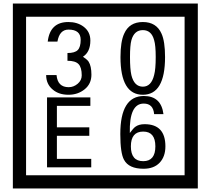

<svg xmlns="http://www.w3.org/2000/svg" viewBox="-20 -980 1195 1090"><path d="M1103 90H53V-960H1103ZM1028 15V-885H128V15ZM499 -556Q499 -504 460.5 -473Q422 -442 369 -442Q314 -442 280 -471Q242 -502 242 -554H301Q307 -485 370 -485Q398 -485 421 -504.5Q444 -524 444 -552Q444 -597 426 -616Q408 -635 363 -635V-679Q405 -679 421.5 -696Q438 -713 438 -754Q438 -812 369 -812Q318 -812 306 -744H251Q264 -855 368 -855Q419 -855 454 -829Q493 -800 493 -750Q493 -685 451 -658Q475 -642 483 -630Q499 -605 499 -556ZM917 -656Q917 -442 791 -442Q664 -442 664 -656Q664 -744 685 -789Q714 -855 791 -855Q868 -855 897 -789Q917 -745 917 -656ZM864 -656Q864 -723 855 -752Q840 -809 791 -809Q742 -809 726 -752Q718 -723 718 -656Q718 -587 726 -553Q742 -488 791 -488Q839 -488 855 -554Q864 -587 864 -656ZM498 -30H247V-427H493V-379H303V-257H487V-209H303V-78H498ZM919 -149Q919 -91 886.5 -56.5Q854 -22 795 -22Q711 -22 684 -73Q663 -111 663 -219Q663 -435 797 -435Q895 -435 908 -332H855Q850 -392 796 -392Q713 -392 717 -225Q738 -253 748 -260Q768 -275 801 -275Q919 -275 919 -149ZM862 -149Q862 -233 793 -233Q723 -233 723 -149Q723 -65 793 -65Q862 -65 862 -149Z"/></svg>

Font: Unicode BMP Fallback SIL
Style: Regular
Weight: 400
Foundry: NRSI, SIL International
Version: Version 5.1 Based on Unicode 5.1